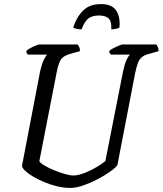

<svg xmlns="http://www.w3.org/2000/svg" viewBox="-20 -922 798 942"><path d="M325 0Q293 0 260 -8Q227 -16 196 -29Q165 -42 141 -56.5Q117 -71 102.5 -85Q88 -99 88 -109L177 -573Q185 -608 195 -628.5Q205 -649 212 -654H117Q115 -656 112 -660.5Q109 -665 109 -672Q116 -679 129 -686Q142 -693 155.5 -698.5Q169 -704 175 -704H361Q364 -700 368.5 -691.5Q373 -683 372 -671L326 -658Q295 -650 281.5 -633.5Q268 -617 259 -572L173 -131Q178 -122 198 -110Q218 -98 245 -87Q272 -76 297.5 -68.5Q323 -61 340 -61Q364 -61 396.5 -74Q429 -87 457 -104Q485 -121 497 -132L584 -573Q592 -610 601.5 -629.5Q611 -649 618 -654H524Q522 -656 519 -660.5Q516 -665 516 -672Q523 -679 537 -686Q551 -693 564 -698.5Q577 -704 582 -704H747Q750 -700 754 -692Q758 -684 758 -671L709 -657Q689 -652 676.5 -642Q664 -632 657 -614Q650 -596 643 -563L556 -112Q546 -98 519 -79Q492 -60 457.5 -42Q423 -24 388 -12Q353 0 325 0ZM380 -778Q365 -778 354 -781Q343 -784 339 -787Q356 -839 388 -870.5Q420 -902 475 -902Q529 -902 550 -870.5Q571 -839 566 -787Q562 -784 550.5 -781Q539 -778 526 -778Q528 -819 512 -832.5Q496 -846 466 -846Q434 -846 415 -832.5Q396 -819 380 -778Z"/></svg>

Font: Texturina 12pt
Style: Italic
Weight: 400
Italic angle: -11°
Designer: Guillermo Torres Carreño
Foundry: Omnibus-Type
Version: Version 1.002